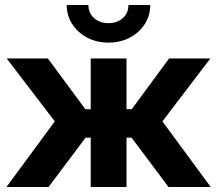

<svg xmlns="http://www.w3.org/2000/svg" viewBox="-20 -750 871 770"><path d="M5.9 0 199.7 -263.2 6.8 -515.6H171.9L322.3 -312H343.8V-515.6H487.3V-312H508.3L658.2 -515.6H823.7L631.3 -263.2L825.2 0H655.8L507.8 -197.8H487.3V0H343.8V-197.8H323.2L174.8 0ZM415 -579.1Q367.7 -579.1 329.8 -599.1Q292 -619.1 269.8 -653.3Q247.6 -687.5 247.6 -730H334.5Q334.5 -697.8 357.2 -677.5Q379.9 -657.2 415 -657.2Q450.2 -657.2 472.7 -677.5Q495.1 -697.8 495.1 -730H582.5Q582.5 -687.5 560.5 -653.3Q538.6 -619.1 500.5 -599.1Q462.4 -579.1 415 -579.1Z"/></svg>

Font: Inter Display
Style: Bold
Weight: 700
Designer: Rasmus Andersson
Foundry: rsms
Version: Version 4.001;git-9221beed3